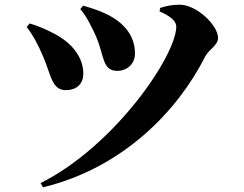

<svg xmlns="http://www.w3.org/2000/svg" viewBox="-20 -748 1040 818"><path d="M153 32 163 50C503 -32 737 -275 854 -507C870 -538 909 -555 909 -586C909 -641 817 -728 746 -728C717 -728 687 -723 662 -714L660 -699C701 -682 731 -660 731 -635C731 -512 470 -127 153 32ZM260 -364C310 -364 335 -394 335 -434C335 -503 288 -565 210 -605C186 -618 146 -637 106 -648L94 -633C118 -602 142 -560 165 -504C197 -431 200 -364 260 -364ZM481 -446C517 -446 555 -472 555 -520C555 -593 513 -645 446 -682C407 -702 375 -712 334 -724L322 -709C344 -687 377 -623 392 -586C425 -506 416 -446 481 -446Z"/></svg>

Font: GenKiMin2 TW H
Style: Regular
Weight: 900
Version: Version 2.100;PS 2.1;hotconv 16.6.51;makeotf.lib2.5.65220 DE